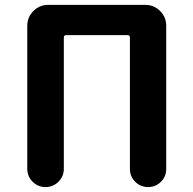

<svg xmlns="http://www.w3.org/2000/svg" viewBox="-20 -760 785 780"><path d="M90.8 -74.2V-655.3Q90.8 -690.4 115.7 -715.3Q140.6 -740.2 175.8 -740.2H570.3Q605.5 -740.2 630.4 -715.3Q655.3 -690.4 655.3 -655.3V-73.2Q655.3 -43 633.8 -21.5Q612.3 0 581.5 0Q550.8 0 529.3 -21.5Q507.8 -43 507.8 -73.2V-607.4Q507.8 -617.2 498 -617.2H249Q239.3 -617.2 239.3 -607.4V-74.2Q239.3 -43 217.3 -21.5Q195.3 0 165 0Q134.8 0 112.8 -21.5Q90.8 -43 90.8 -74.2Z"/></svg>

Font: Gen Jyuu GothicX Bold
Style: Bold
Weight: 700
Designer: Ryoko NISHIZUKA (kana &amp; ideographs); Paul D. Hunt (Latin, Greek &amp; Cyrillic); Wenlong ZHANG (bopomofo); Sandoll C
Version: Version 1.058.20140828